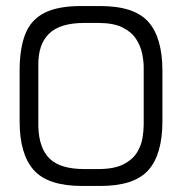

<svg xmlns="http://www.w3.org/2000/svg" viewBox="-20 -744 604 636"><path d="M259 -668Q179 -668 142.5 -632.5Q106 -597 107 -528V-325Q109 -253 144.5 -218.5Q180 -184 259 -184H305Q358 -184 388.5 -199.5Q419 -215 433.5 -238.5Q448 -262 452 -287Q456 -312 456 -330V-522Q456 -541 451 -566Q446 -591 431 -614.5Q416 -638 386 -653Q356 -668 306 -668ZM45 -509Q45 -583 63.5 -630.5Q82 -678 126.5 -701Q171 -724 248 -724H312Q425 -724 471.5 -671.5Q518 -619 518 -509V-342Q518 -233 471.5 -180.5Q425 -128 312 -128H252Q139 -128 92 -180.5Q45 -233 45 -342Z"/></svg>

Font: Matangi
Style: Regular
Weight: 400
Designer: Prashant Pant
Foundry: The Graphic Ant
Version: Version 3.002